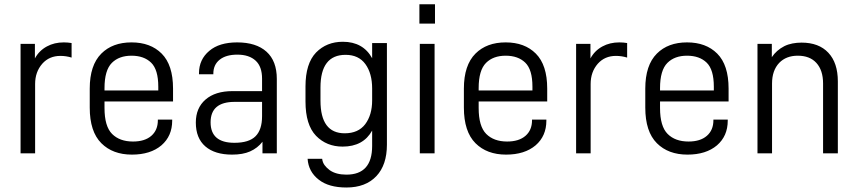

<svg xmlns="http://www.w3.org/2000/svg" viewBox="-20 -710 3974 889"><path d="M75.2 -506.8H141.6V-439.5Q161.1 -475.6 197.3 -495.1Q231.4 -513.7 275.4 -513.7Q293.9 -513.7 311.5 -510.7V-443.4Q286.1 -451.2 259.8 -451.2Q208 -451.2 175.8 -415Q142.6 -377 142.6 -321.3V0H75.2Z M463.9 -240.2V-210Q463.9 -125 499 -89.8Q534.2 -54.7 595.7 -54.7Q650.4 -54.7 680.7 -81.1Q710.9 -107.4 710.9 -153.3V-156.2H777.3V-151.4Q777.3 -80.1 727.5 -37.1Q676.8 5.9 590.8 5.9Q502 5.9 449.2 -46.9Q395.5 -100.6 395.5 -211.9V-299.8Q395.5 -408.2 449.2 -461.9Q501 -513.7 588.9 -513.7Q676.8 -513.7 728.5 -461.9Q781.2 -409.2 781.2 -299.8V-240.2ZM498 -418.9Q463.9 -384.8 463.9 -301.8V-291H712.9V-308.6Q712.9 -387.7 679.7 -419.9Q646.5 -452.1 588.9 -452.1Q531.2 -452.1 498 -418.9Z M1213.9 -470.7Q1261.7 -427.7 1261.7 -344.7V0H1195.3V-53.7Q1172.9 -24.4 1137.7 -8.8Q1104.5 5.9 1054.7 5.9Q974.6 5.9 930.7 -32.2Q886.7 -70.3 886.7 -142.6Q886.7 -210 931.6 -249Q976.6 -288.1 1056.6 -288.1H1193.4V-345.7Q1193.4 -401.4 1164.1 -428.7Q1133.8 -457 1079.1 -457Q1026.4 -457 997.1 -433.6Q967.8 -410.2 967.8 -369.1V-366.2H901.4V-371.1Q901.4 -434.6 949.2 -474.6Q995.1 -513.7 1078.1 -513.7Q1166 -513.7 1213.9 -470.7ZM1163.1 -79.1Q1193.4 -109.4 1193.4 -171.9V-238.3H1066.4Q955.1 -238.3 955.1 -143.6Q955.1 -48.8 1065.4 -48.8Q1132.8 -48.8 1163.1 -79.1Z M1456.1 122.1Q1408.2 85 1404.3 25.4H1471.7Q1473.6 42 1482.9 54.7Q1492.2 67.4 1506.8 78.1Q1536.1 98.6 1584 98.6Q1703.1 98.6 1703.1 -34.2V-105.5Q1682.6 -68.4 1648.4 -49.8Q1614.3 -31.2 1566.4 -31.2Q1492.2 -31.2 1443.4 -81.1Q1394.5 -131.8 1394.5 -240.2V-309.6Q1394.5 -416 1443.4 -466.8Q1492.2 -516.6 1567.4 -516.6Q1661.1 -516.6 1703.1 -440.4V-510.7H1771.5V-40Q1771.5 53.7 1722.7 105.5Q1672.9 158.2 1584 158.2Q1502 158.2 1456.1 122.1ZM1670.9 -134.8Q1703.1 -177.7 1703.1 -245.1V-299.8Q1703.1 -370.1 1671.9 -413.1Q1640.6 -456.1 1580.1 -456.1Q1463.9 -456.1 1463.9 -304.7V-244.1Q1463.9 -92.8 1576.2 -92.8Q1638.7 -92.8 1670.9 -134.8Z M1923.8 -506.8H1992.2V0H1923.8ZM1921.9 -690.4H1994.1V-600.6H1921.9Z M2196.3 -240.2V-210Q2196.3 -125 2231.4 -89.8Q2266.6 -54.7 2328.1 -54.7Q2382.8 -54.7 2413.1 -81.1Q2443.4 -107.4 2443.4 -153.3V-156.2H2509.8V-151.4Q2509.8 -80.1 2460 -37.1Q2409.2 5.9 2323.2 5.9Q2234.4 5.9 2181.6 -46.9Q2127.9 -100.6 2127.9 -211.9V-299.8Q2127.9 -408.2 2181.6 -461.9Q2233.4 -513.7 2321.3 -513.7Q2409.2 -513.7 2460.9 -461.9Q2513.7 -409.2 2513.7 -299.8V-240.2ZM2230.5 -418.9Q2196.3 -384.8 2196.3 -301.8V-291H2445.3V-308.6Q2445.3 -387.7 2412.1 -419.9Q2378.9 -452.1 2321.3 -452.1Q2263.7 -452.1 2230.5 -418.9Z M2647.5 -506.8H2713.9V-439.5Q2733.4 -475.6 2769.5 -495.1Q2803.7 -513.7 2847.7 -513.7Q2866.2 -513.7 2883.8 -510.7V-443.4Q2858.4 -451.2 2832 -451.2Q2780.3 -451.2 2748 -415Q2714.8 -377 2714.8 -321.3V0H2647.5Z M3036.1 -240.2V-210Q3036.1 -125 3071.3 -89.8Q3106.4 -54.7 3168 -54.7Q3222.7 -54.7 3252.9 -81.1Q3283.2 -107.4 3283.2 -153.3V-156.2H3349.6V-151.4Q3349.6 -80.1 3299.8 -37.1Q3249 5.9 3163.1 5.9Q3074.2 5.9 3021.5 -46.9Q2967.8 -100.6 2967.8 -211.9V-299.8Q2967.8 -408.2 3021.5 -461.9Q3073.2 -513.7 3161.1 -513.7Q3249 -513.7 3300.8 -461.9Q3353.5 -409.2 3353.5 -299.8V-240.2ZM3070.3 -418.9Q3036.1 -384.8 3036.1 -301.8V-291H3285.2V-308.6Q3285.2 -387.7 3252 -419.9Q3218.8 -452.1 3161.1 -452.1Q3103.5 -452.1 3070.3 -418.9Z M3487.3 -506.8H3553.7V-445.3Q3575.2 -477.5 3611.3 -496.1Q3628.9 -504.9 3649.4 -508.8Q3669.9 -512.7 3691.4 -512.7Q3771.5 -512.7 3815.4 -465.8Q3859.4 -418.9 3859.4 -333V0H3791V-323.2Q3791 -384.8 3759.8 -418.9Q3729.5 -452.1 3673.8 -452.1Q3620.1 -452.1 3587.9 -418.9Q3554.7 -383.8 3554.7 -323.2V0H3487.3Z"/></svg>

Font: Dinish
Style: Regular
Weight: 400
Designer: Bert Driehuis
Foundry: Playbeing
Version: Version 3.006; git-39231f3c-release